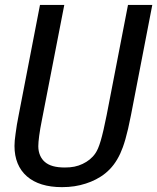

<svg xmlns="http://www.w3.org/2000/svg" viewBox="-20 -749 642 783"><path d="M232.9 14.2C268.6 14.2 300.3 9.3 330.1 -0.5C357.9 -9.3 386.2 -23.4 409.2 -42C434.6 -62.5 454.6 -88.4 470.7 -123.5C484.4 -153.3 498 -196.3 514.2 -279.8L601.1 -729H502L415 -279.8C406.2 -234.9 397.9 -199.7 391.1 -176.3C382.8 -147.9 376 -134.3 369.1 -124C356.4 -105 338.4 -90.8 316.9 -80.6C295.4 -70.3 273.4 -65.9 244.6 -65.9C207 -65.9 180.7 -73.2 163.1 -88.4C146.5 -102.5 136.2 -125 136.2 -152.8C136.2 -172.4 141.1 -211.9 150.9 -259.8C152.8 -269 154.3 -275.4 154.8 -279.8L242.2 -729H143.1L56.2 -279.8C49.8 -247.1 47.4 -233.4 43.5 -203.6C40.5 -181.6 39.1 -169.4 39.1 -153.8C39.1 -101.1 56.2 -59.1 89.8 -29.8C123.5 -0.5 171.4 14.2 232.9 14.2Z"/></svg>

Font: Hack
Style: Oblique
Weight: 400
Italic angle: -12°
Monospace: yes
Designer: Christopher Simpkins
Foundry: Christopher Simpkins
Version: Version 2.010